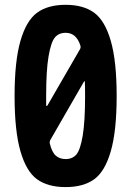

<svg xmlns="http://www.w3.org/2000/svg" viewBox="-20 -760 540 790"><path d="M250 -105.5Q278.3 -105.5 294.4 -124.5Q310.5 -143.6 320.3 -201.7Q330.1 -259.8 330.1 -365.2Q330.1 -406.2 329.1 -423.8Q329.1 -425.8 327.6 -425.8Q326.2 -425.8 325.2 -423.8L188.5 -186.5Q183.6 -178.7 184.6 -170.9Q193.4 -133.8 209.5 -119.6Q225.6 -105.5 250 -105.5ZM250 -625Q221.7 -625 205.6 -605.5Q189.5 -585.9 179.7 -527.8Q169.9 -469.7 169.9 -365.2V-326.2Q169.9 -324.2 171.9 -324.2Q173.8 -324.2 174.8 -325.2L308.6 -556.6Q313.5 -564.5 310.5 -573.2Q293.9 -625 250 -625ZM132.3 -707.5Q176.8 -740.2 250 -740.2Q323.2 -740.2 367.7 -707.5Q412.1 -674.8 436 -591.3Q460 -507.8 460 -364.7Q460 -221.7 436 -138.2Q412.1 -54.7 367.7 -22.5Q323.2 9.8 250 9.8Q176.8 9.8 132.3 -22.5Q87.9 -54.7 64 -138.2Q40 -221.7 40 -364.7Q40 -507.8 64 -591.3Q87.9 -674.8 132.3 -707.5Z"/></svg>

Font: Rounded Mgen+ 1m bold
Style: Bold
Weight: 700
Designer: [Source Han Sans]
Ryoko NISHIZUKA  (kana & ideographs); Paul D. Hunt (Latin, Greek & Cyrillic); Wenlong ZHANG  (bopomofo
Version: Version 1.059.20150602